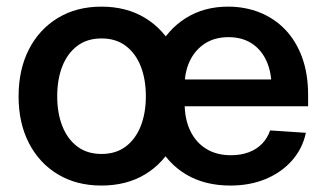

<svg xmlns="http://www.w3.org/2000/svg" viewBox="-20 -559 1002 590"><path d="M291.5 11.2Q215.3 11.2 158 -23.2Q100.6 -57.6 68.8 -119.4Q37.1 -181.2 37.1 -262.7Q37.1 -345.2 68.8 -407.2Q100.6 -469.2 158 -503.9Q215.3 -538.6 291.5 -538.6Q368.7 -538.6 425.8 -503.9Q482.9 -469.2 514.6 -407.2Q546.4 -345.2 546.4 -262.7Q546.4 -181.2 514.6 -119.4Q482.9 -57.6 425.8 -23.2Q368.7 11.2 291.5 11.2ZM292 -85.9Q335.9 -85.9 366.2 -108.6Q396.5 -131.3 412.4 -171.4Q428.2 -211.4 428.2 -263.2Q428.2 -315.4 412.4 -355.5Q396.5 -395.5 366.2 -418.2Q335.9 -440.9 292 -440.9Q248 -440.9 217.8 -418.2Q187.5 -395.5 171.6 -355.5Q155.8 -315.4 155.8 -263.2Q155.8 -211.4 171.6 -171.4Q187.5 -131.3 217.8 -108.6Q248 -85.9 292 -85.9ZM688 11.2Q608.9 11.2 551.5 -23.2Q494.1 -57.6 463.1 -119.6Q432.1 -181.6 432.1 -262.7Q432.1 -343.8 463.6 -406Q495.1 -468.3 551 -503.4Q606.9 -538.6 680.7 -538.6Q732.9 -538.6 777.8 -520.8Q822.8 -502.9 856.2 -468.3Q889.6 -433.6 908.2 -383.1Q926.8 -332.5 926.8 -267.1V-232.4H485.4V-314.9H867.7L814.5 -291Q814.5 -337.4 798.8 -371.8Q783.2 -406.2 753.7 -425.5Q724.1 -444.8 682.1 -444.8Q640.1 -444.8 610.1 -425.5Q580.1 -406.2 563.7 -372.6Q547.4 -338.9 547.4 -295.4V-242.2Q547.4 -192.9 564.7 -157Q582 -121.1 613.8 -101.6Q645.5 -82 689.5 -82Q720.2 -82 744.4 -91.1Q768.6 -100.1 785.2 -117.2Q801.8 -134.3 810.1 -158.2L919.9 -150.9Q909.7 -102.5 877.4 -65.9Q845.2 -29.3 796.6 -9Q748 11.2 688 11.2Z"/></svg>

Font: Inter Cardless Tabular Medium
Style: Regular
Weight: 500
Designer: Rasmus Andersson
Foundry: rsms
Version: Version 4.000;git-4fc901f